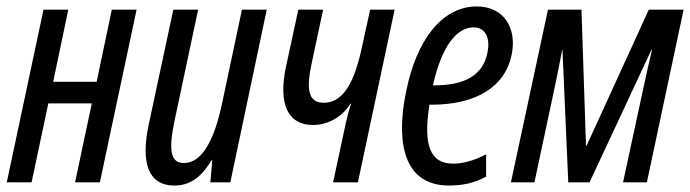

<svg xmlns="http://www.w3.org/2000/svg" viewBox="-20 -566 2143 596"><path d="M1 0H78L130 -245H265L213 0H290L404 -536H327L280 -312H145L192 -536H115Z M521 10C568 10 604 -14 636 -68H639L633 0H695L808 -536H731L670 -248C645 -128 606 -60 551 -60C510 -60 502 -97 522 -192L595 -536H518L442 -181C415 -56 443 10 521 10Z M1014 0H1091L1205 -536H1129L1102 -413C1077 -299 1040 -247 985 -247C934 -247 931 -293 948 -372L983 -536H906L868 -360C843 -244 873 -178 951 -178C998 -178 1041 -202 1068 -244H1070C1063 -224 1057 -200 1053 -182Z M1374 10C1411 10 1454 3 1489 -18V-87C1450 -66 1413 -58 1387 -58C1316 -58 1293 -113 1313 -241H1320C1460 -241 1548 -298 1568 -395C1586 -480 1543 -546 1460 -546C1350 -546 1273 -438 1242 -288C1213 -156 1216 10 1374 10ZM1450 -481C1486 -481 1503 -450 1493 -402C1479 -334 1426 -301 1327 -301H1324C1351 -423 1398 -481 1450 -481Z M1566 0H1639L1704 -305C1712 -342 1718 -375 1725 -411H1726L1744 0H1810L2002 -411H2004C1994 -371 1986 -333 1977 -292L1914 0H1988L2102 -536H1994L1801 -114H1799L1785 -536H1681Z"/></svg>

Font: Noto Sans ExtraCondensed
Style: Italic
Weight: 400
Width: 2
Italic angle: -12°
Designer: Monotype Design Team
Foundry: Monotype Imaging Inc.
Version: Version 2.013